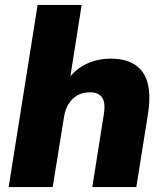

<svg xmlns="http://www.w3.org/2000/svg" viewBox="-20 -756 663 776"><path d="M15 0 132 -736H310L260 -419H244Q274 -469 322 -494Q370 -519 428 -519Q518 -519 557 -464Q596 -409 578 -295L531 0H353L400 -296Q407 -343 392 -363Q377 -383 344 -383Q301 -383 273.5 -356Q246 -329 239 -285L193 0Z"/></svg>

Font: Mulish ExtraLight Black
Style: Italic
Weight: 900
Italic angle: -9°
Version: Version 3.603